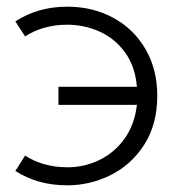

<svg xmlns="http://www.w3.org/2000/svg" viewBox="-20 -542 532 575"><path d="M181 13Q93 13 26 -30L55 -76Q110 -41 182 -41Q232 -41 277 -62.5Q322 -84 352.5 -126Q383 -168 390 -228H155V-282H390Q385 -343 354.5 -385Q324 -427 278 -447.5Q232 -468 181 -468Q110 -468 55 -433L26 -478Q94 -522 181 -522Q258 -522 319.5 -488.5Q381 -455 416 -394.5Q451 -334 451 -255Q451 -170 412.5 -109.5Q374 -49 312 -18Q250 13 181 13Z"/></svg>

Font: Bellota Text
Style: Regular
Weight: 400
Designer: Kemie Guaida
Foundry: Kemie Guaida
Version: Version 4.001